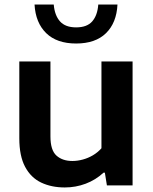

<svg xmlns="http://www.w3.org/2000/svg" viewBox="-20 -816 674 845"><path d="M265 9Q206.5 9 161.2 -12.5Q116 -34 90.5 -81.8Q65 -129.5 65 -207.5V-545.5H202V-215.5Q202 -155 228.5 -131.2Q255 -107.5 298.5 -107.5Q321 -107.5 344.2 -113.8Q367.5 -120 388.8 -132.5Q410 -145 426.5 -163.5V-545.5H563.5V0H450.5L441.5 -56H435.5Q401 -24 357 -7.5Q313 9 265 9ZM315 -624.5Q230 -624.5 183.2 -670.2Q136.5 -716 132 -796H216.5Q220.5 -748.5 244 -722Q267.5 -695.5 315 -695.5Q363 -695.5 386 -722Q409 -748.5 412.5 -796H497Q493 -715.5 446.5 -670Q400 -624.5 315 -624.5Z"/></svg>

Font: Encode Sans SemiExpanded SemiBold
Style: Regular
Weight: 600
Width: 6
Designer: Multiple Designers
Foundry: Impallari Type
Version: Version 3.002